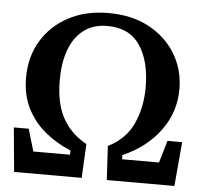

<svg xmlns="http://www.w3.org/2000/svg" viewBox="-50 -732 829 784"><g transform="rotate(5 364.5 -340.0)"><path d="M36 0 19 -181H80L107 -90H257L258 -107Q200 -131 153 -169.5Q106 -208 78.5 -262.5Q51 -317 51 -388Q51 -473 90 -538.5Q129 -604 199.5 -642Q270 -680 364 -680Q461 -680 531.5 -641.5Q602 -603 640.5 -538.5Q679 -474 679 -395Q679 -301 623 -225Q567 -149 470 -107L471 -90H622L649 -181H709L693 0H416L408 -139Q479 -174 510 -240.5Q541 -307 541 -391Q541 -498 497.5 -562.5Q454 -627 364 -627Q305 -627 266 -596.5Q227 -566 208 -513Q189 -460 189 -391Q189 -294 222.5 -234Q256 -174 320 -139L313 0Z"/></g></svg>

Font: Source Serif Pro SemiBold
Style: Regular
Weight: 600
Designer: Frank Grießhammer
Foundry: Adobe Systems Incorporated
Version: Version 3.001;hotconv 1.0.111;makeotfexe 2.5.65597